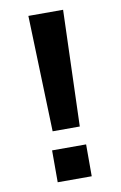

<svg xmlns="http://www.w3.org/2000/svg" viewBox="-80 -735 494 782"><g transform="rotate(-10 166.5 -344.0)"><path d="M222.2 -208H109.9L94.2 -688H237.8ZM94.2 0V-131.8H234.9V0Z"/></g></svg>

Font: Arial
Style: Bold
Weight: 700
Designer: Steve Matteson
Foundry: Ascender Corporation
Version: Version 2.00.3